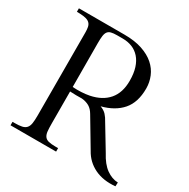

<svg xmlns="http://www.w3.org/2000/svg" viewBox="-161 -857 991 1008"><g transform="rotate(30 334.0 -353.5)"><path d="M30.3 -21H42.5Q69.8 -21 86.7 -24.7Q103.5 -28.3 112.8 -38.8Q122.1 -49.3 125 -67.6Q127.9 -85.9 127.9 -115.2L127 -617.7Q127 -636.7 124.3 -650.1Q121.6 -663.6 113.5 -672.1Q105.5 -680.7 90.8 -684.8Q76.2 -689 52.7 -689.9L34.2 -690.4V-711.4H310.5Q373 -711.4 418.5 -696Q463.9 -680.7 493.2 -654.8Q522.5 -628.9 536.6 -594.7Q550.8 -560.5 550.8 -522.9Q550.8 -439 509 -390.9Q467.3 -342.8 390.1 -322.8Q413.1 -314.5 426.8 -299.8Q440.4 -285.2 451.7 -263.7L536.1 -124Q564 -71.3 598.1 -46.9Q632.3 -22.5 668.5 -21.5L667.5 2Q596.2 8.8 543.2 -16.8Q490.2 -42.5 461.9 -94.2L362.8 -260.3Q349.1 -284.2 330.1 -295.4Q311 -306.6 284.2 -309.1Q267.1 -308.6 249.3 -308.8Q231.4 -309.1 212.4 -310.1L212.9 -117.7Q212.9 -88.4 214.8 -69.8Q216.8 -51.3 224.6 -40.3Q232.4 -29.3 248.3 -25.1Q264.2 -21 292 -21H306.6V0H30.3ZM212.4 -337.4Q267.6 -334 313 -342.8Q382.3 -356.9 418.9 -399.9Q455.6 -442.9 455.6 -514.6Q455.6 -559.6 445.1 -592.3Q434.6 -625 415.5 -646.5Q396.5 -668 370.4 -678.5Q344.2 -689 313 -689H278.8Q256.3 -689 243.2 -685.5Q230 -682.1 222.9 -672.6Q215.8 -663.1 213.6 -646.5Q211.4 -629.9 211.4 -603.5Z"/></g></svg>

Font: Varendra
Style: Regular
Weight: 400
Designer: Jacob Thomas
Foundry: Bangla Type Foundry
Version: Version 1.008